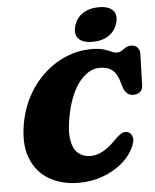

<svg xmlns="http://www.w3.org/2000/svg" viewBox="-62 -994 857 1061"><g transform="rotate(-5 366.5 -463.5)"><path d="M629 -239Q645 -232.5 651.2 -209Q657.5 -185.5 633.5 -141Q611 -99 566.8 -63.5Q522.5 -28 462.8 -6.5Q403 15 332.5 15Q238.5 15 168 -26.2Q97.5 -67.5 66.8 -148.5Q36 -229.5 60 -350Q76.5 -431.5 115 -498.5Q153.5 -565.5 208.2 -614Q263 -662.5 328.8 -688.8Q394.5 -715 465 -715Q507.5 -715 532.5 -707.2Q557.5 -699.5 573.5 -691.8Q589.5 -684 604.5 -684Q620 -684 631.5 -691.8Q643 -699.5 655.2 -707.2Q667.5 -715 685 -715Q705.5 -715 719.2 -702.2Q733 -689.5 732.5 -666L727.5 -493.5Q727 -467 712 -455Q697 -443 675 -443Q633.5 -443 618.5 -492L609 -523.5Q595.5 -569 569.8 -588.5Q544 -608 501.5 -608Q441.5 -608 391.2 -547Q341 -486 316.5 -375.5Q296.5 -283 304.8 -228.5Q313 -174 341.5 -150.5Q370 -127 409 -127Q445 -127 479 -146Q513 -165 546 -199Q572.5 -226.5 591.2 -236.8Q610 -247 629 -239ZM476 -754.5Q422.5 -754.5 398.8 -779Q375 -803.5 387.5 -849Q399 -892.5 435.8 -917.2Q472.5 -942 526 -942Q580.5 -942 603.5 -917.2Q626.5 -892.5 615 -849Q603 -804.5 566.8 -779.5Q530.5 -754.5 476 -754.5Z"/></g></svg>

Font: Fraunces 9pt SuperSoft Black
Style: Italic
Weight: 900
Italic angle: -16°
Version: Version 1.000;[0bf87f6ff]